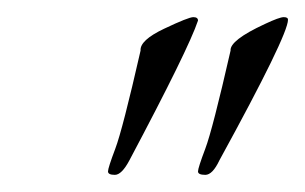

<svg xmlns="http://www.w3.org/2000/svg" viewBox="-20 -632 356 224"><path d="M131 -445Q122 -428 114 -428Q106 -428 106 -432Q106 -436 114.5 -458.5Q123 -481 144 -573Q143 -585 171.5 -598.5Q200 -612 205.5 -612Q211 -612 211 -608Q200 -575 131 -445ZM236 -445Q228 -428 219.5 -428Q211 -428 211 -432Q211 -436 219.5 -458.5Q228 -481 249 -573Q248 -585 289 -604Q306 -612 311 -612Q316 -612 316 -609Q316 -591 236 -445Z"/></svg>

Font: Italianno
Style: Regular
Weight: 400
Designer: Robert E. Leuschke
Foundry: Robert E. Leuschke
Version: Version 1.003